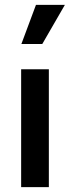

<svg xmlns="http://www.w3.org/2000/svg" viewBox="-20 -770 290 790"><path d="M128 -750H247L154 -589H68ZM67 0V-485H181V0Z"/></svg>

Font: Palanquin SemiBold
Style: Regular
Weight: 600
Designer: Pria Ravichandran
Version: Version 1.0.4